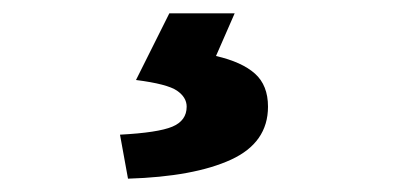

<svg xmlns="http://www.w3.org/2000/svg" viewBox="-20 -24 600 288"><path d="M172 244 160 178Q217 175 238.5 166Q260 157 260 136Q260 122 245.5 112Q231 102 184 96L234 -4H332L304 60Q343 69 362.5 86.5Q382 104 382 136Q382 190 326.5 215.5Q271 241 172 244Z"/></svg>

Font: Mada Black
Style: Regular
Weight: 900
Designer: Khaled Hosny
Version: Version 1.5